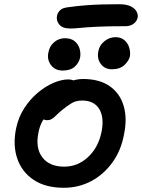

<svg xmlns="http://www.w3.org/2000/svg" viewBox="-20 -877 672 909"><path d="M282 12Q196 12 140 -25Q84 -62 62 -125.5Q40 -189 56 -268Q67 -322 95 -365Q123 -408 159.5 -438.5Q196 -469 234 -485Q272 -501 303 -501Q316 -501 326.5 -497Q337 -493 343 -485Q349 -477 346 -463Q340 -437 326 -417Q312 -397 277 -384Q245 -370 221.5 -351Q198 -332 183 -307Q168 -282 162 -249Q147 -176 180.5 -132Q214 -88 284 -88Q348 -88 397 -133.5Q446 -179 461 -254Q474 -322 449.5 -361.5Q425 -401 369 -401Q340 -401 320 -389Q300 -377 275 -357Q257 -342 246 -331Q235 -320 225.5 -314Q216 -308 202 -308Q186 -308 176 -320.5Q166 -333 172 -360Q176 -384 196.5 -409.5Q217 -435 246 -456Q275 -477 308 -490Q341 -503 373 -503Q451 -503 499.5 -469Q548 -435 565.5 -375.5Q583 -316 567 -240Q553 -164 511.5 -107Q470 -50 411 -19Q352 12 282 12ZM313 -742Q276 -742 260.5 -761Q245 -780 250 -802Q252 -815 263.5 -827.5Q275 -840 304 -843Q348 -849 387 -852Q426 -855 464 -856Q502 -857 543 -857Q580 -857 600 -846.5Q620 -836 627 -821.5Q634 -807 632 -795Q628 -776 612.5 -764.5Q597 -753 574 -753Q492 -753 441 -750.5Q390 -748 360.5 -745Q331 -742 313 -742ZM276 -543Q252 -543 235.5 -555Q219 -567 211.5 -586.5Q204 -606 209 -628Q214 -658 236 -677Q258 -696 287 -696Q317 -696 334 -681.5Q351 -667 357 -646Q363 -625 359 -603Q353 -578 333 -560.5Q313 -543 276 -543ZM509 -549Q476 -549 457 -574.5Q438 -600 446 -636Q451 -663 474.5 -682Q498 -701 527 -701Q553 -701 569.5 -686.5Q586 -672 592 -651Q598 -630 595 -610Q590 -589 569 -569Q548 -549 509 -549Z"/></svg>

Font: Shantell Sans Medium
Style: Italic
Weight: 500
Italic angle: -11°
Designer: Stephen Nixon, Anya Danilova, Shantell Martin
Foundry: Arrow Type
Version: Version 1.011;[c5ecc13dd]